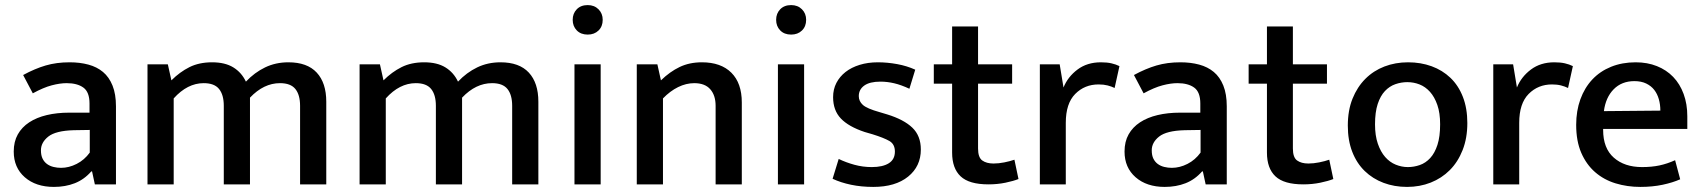

<svg xmlns="http://www.w3.org/2000/svg" viewBox="-20 -725 6690 755"><path d="M71 -430Q117 -455 159.5 -467.5Q202 -480 254 -480Q294 -480 327.5 -471Q361 -462 385 -442Q409 -422 422.5 -388.5Q436 -355 436 -307V0H353L342 -51H339Q311 -19 274 -4.5Q237 10 192 10Q121 10 77.5 -28Q34 -66 34 -129Q34 -168 50 -196.5Q66 -225 95 -244Q124 -263 164 -272.5Q204 -282 252 -282H332V-318Q332 -363 308 -380.5Q284 -398 242 -398Q216 -398 183.5 -389.5Q151 -381 109 -358ZM333 -214 270 -213Q199 -211 170 -188Q141 -165 141 -134Q141 -114 147.5 -101Q154 -88 165 -80Q176 -72 190.5 -68.5Q205 -65 220 -65Q251 -65 281.5 -80.5Q312 -96 333 -125Z M663 0H560V-472H640L654 -409Q687 -442 725 -461Q763 -480 814 -480Q865 -480 897.5 -460Q930 -440 947 -404Q981 -440 1022.5 -460Q1064 -480 1114 -480Q1188 -480 1225.5 -439.5Q1263 -399 1263 -325V0H1160V-309Q1160 -352 1141.5 -375Q1123 -398 1081 -398Q1017 -398 963 -341V0H860V-309Q860 -352 841.5 -375Q823 -398 781 -398Q717 -398 663 -338Z M1497 0H1394V-472H1474L1488 -409Q1521 -442 1559 -461Q1597 -480 1648 -480Q1699 -480 1731.5 -460Q1764 -440 1781 -404Q1815 -440 1856.5 -460Q1898 -480 1948 -480Q2022 -480 2059.5 -439.5Q2097 -399 2097 -325V0H1994V-309Q1994 -352 1975.5 -375Q1957 -398 1915 -398Q1851 -398 1797 -341V0H1694V-309Q1694 -352 1675.5 -375Q1657 -398 1615 -398Q1551 -398 1497 -338Z M2239 0V-472H2342V0ZM2291 -589Q2264 -589 2248 -605.5Q2232 -622 2232 -647Q2232 -672 2248 -688.5Q2264 -705 2291 -705Q2317 -705 2333.5 -688.5Q2350 -672 2350 -647Q2350 -621 2333.5 -605Q2317 -589 2291 -589Z M2587 0H2484V-472H2565L2579 -409Q2614 -443 2652.5 -461.5Q2691 -480 2740 -480Q2815 -480 2856 -439Q2897 -398 2897 -322V0H2794V-309Q2794 -350 2773 -374Q2752 -398 2710 -398Q2678 -398 2646.5 -382.5Q2615 -367 2587 -338Z M3039 0V-472H3142V0ZM3091 -589Q3064 -589 3048 -605.5Q3032 -622 3032 -647Q3032 -672 3048 -688.5Q3064 -705 3091 -705Q3117 -705 3133.5 -688.5Q3150 -672 3150 -647Q3150 -621 3133.5 -605Q3117 -589 3091 -589Z M3556 -376Q3524 -391 3496.5 -397.5Q3469 -404 3442 -404Q3400 -404 3378.5 -388.5Q3357 -373 3357 -347Q3357 -327 3373 -312.5Q3389 -298 3439 -284L3469 -275Q3534 -255 3567.5 -223Q3601 -191 3601 -137Q3601 -71 3551 -30.5Q3501 10 3414 10Q3367 10 3326.5 1.5Q3286 -7 3254 -22L3278 -100Q3307 -86 3340 -77Q3373 -68 3408 -68Q3451 -68 3475 -83Q3499 -98 3499 -129Q3499 -158 3477.5 -170.5Q3456 -183 3411 -197L3380 -206Q3317 -227 3286.5 -259Q3256 -291 3256 -343Q3256 -374 3269 -399Q3282 -424 3305 -442Q3328 -460 3360.5 -470Q3393 -480 3432 -480Q3469 -480 3507.5 -473Q3546 -466 3579 -451Z M3960 -396H3826V-141Q3826 -106 3842.5 -94Q3859 -82 3887 -82Q3907 -82 3929.5 -86.5Q3952 -91 3969 -97L3985 -21Q3965 -13 3933.5 -6.5Q3902 0 3867 0Q3791 0 3757.5 -31.5Q3724 -63 3724 -125V-396H3652V-472H3724V-621H3826V-472H3960Z M4069 0V-472H4147L4162 -381Q4179 -423 4217 -451.5Q4255 -480 4309 -480Q4333 -480 4350.5 -476Q4368 -472 4382 -465L4363 -379Q4351 -385 4335.5 -389Q4320 -393 4300 -393Q4245 -393 4208 -355.5Q4171 -318 4171 -242V0Z M4439 -430Q4485 -455 4527.5 -467.5Q4570 -480 4622 -480Q4662 -480 4695.5 -471Q4729 -462 4753 -442Q4777 -422 4790.5 -388.5Q4804 -355 4804 -307V0H4721L4710 -51H4707Q4679 -19 4642 -4.5Q4605 10 4560 10Q4489 10 4445.5 -28Q4402 -66 4402 -129Q4402 -168 4418 -196.5Q4434 -225 4463 -244Q4492 -263 4532 -272.5Q4572 -282 4620 -282H4700V-318Q4700 -363 4676 -380.5Q4652 -398 4610 -398Q4584 -398 4551.5 -389.5Q4519 -381 4477 -358ZM4701 -214 4638 -213Q4567 -211 4538 -188Q4509 -165 4509 -134Q4509 -114 4515.5 -101Q4522 -88 4533 -80Q4544 -72 4558.5 -68.5Q4573 -65 4588 -65Q4619 -65 4649.5 -80.5Q4680 -96 4701 -125Z M5198 -396H5064V-141Q5064 -106 5080.5 -94Q5097 -82 5125 -82Q5145 -82 5167.5 -86.5Q5190 -91 5207 -97L5223 -21Q5203 -13 5171.5 -6.5Q5140 0 5105 0Q5029 0 4995.5 -31.5Q4962 -63 4962 -125V-396H4890V-472H4962V-621H5064V-472H5198Z M5750 -241Q5750 -182 5731.5 -135Q5713 -88 5681 -56Q5649 -24 5606 -7Q5563 10 5513 10Q5463 10 5420.5 -6Q5378 -22 5346.5 -52.5Q5315 -83 5297.5 -128Q5280 -173 5280 -231Q5280 -291 5298.5 -337Q5317 -383 5349 -415Q5381 -447 5424 -463.5Q5467 -480 5517 -480Q5567 -480 5609.5 -464.5Q5652 -449 5683.5 -419Q5715 -389 5732.5 -344Q5750 -299 5750 -241ZM5643 -236Q5643 -281 5632 -312.5Q5621 -344 5603 -364Q5585 -384 5562 -393Q5539 -402 5514 -402Q5490 -402 5467 -394Q5444 -386 5426 -367Q5408 -348 5397.5 -316Q5387 -284 5387 -236Q5387 -192 5398 -160Q5409 -128 5427 -107.5Q5445 -87 5468.5 -77.5Q5492 -68 5516 -68Q5540 -68 5563 -76Q5586 -84 5604 -103.5Q5622 -123 5632.5 -155.5Q5643 -188 5643 -236Z M5852 0V-472H5930L5945 -381Q5962 -423 6000 -451.5Q6038 -480 6092 -480Q6116 -480 6133.5 -476Q6151 -472 6165 -465L6146 -379Q6134 -385 6118.5 -389Q6103 -393 6083 -393Q6028 -393 5991 -355.5Q5954 -318 5954 -242V0Z M6615 -218H6284V-214Q6284 -142 6326 -105Q6368 -68 6437 -68Q6475 -68 6505.5 -74.5Q6536 -81 6567 -95L6587 -20Q6558 -7 6518 1.5Q6478 10 6430 10Q6379 10 6333 -4Q6287 -18 6252.5 -48Q6218 -78 6198 -124Q6178 -170 6178 -234Q6178 -289 6194.5 -334.5Q6211 -380 6241.5 -412.5Q6272 -445 6315.5 -462.5Q6359 -480 6412 -480Q6458 -480 6495.5 -465Q6533 -450 6559.5 -422.5Q6586 -395 6600.5 -355.5Q6615 -316 6615 -268ZM6509 -290Q6509 -314 6503 -335Q6497 -356 6485 -371.5Q6473 -387 6453.5 -396.5Q6434 -406 6407 -406Q6357 -406 6325.5 -374Q6294 -342 6287 -288Z"/></svg>

Font: Ek Mukta Medium
Style: Regular
Weight: 500
Designer: Girish Dalvi and Yashodeep Gholap
Foundry: Ek Type
Version: Version 2.538;PS 1.002;hotconv 16.6.51;makeotf.lib2.5.65220;